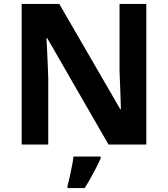

<svg xmlns="http://www.w3.org/2000/svg" viewBox="-20 -734 853 975"><path d="M723 0H531L220 -540H216Q218 -506 219.5 -472Q221 -438 222.5 -404Q224 -370 225 -336V0H90V-714H281L591 -179H594Q593 -212 592 -245Q591 -278 589.5 -310.5Q588 -343 587 -376V-714H723ZM491 71Q481 93 468.5 117.5Q456 142 441.5 168Q427 194 410 221H323V208Q329 188 334.5 162Q340 136 345.5 109Q351 82 353 61H491Z"/></svg>

Font: Noto Sans Sinhala
Style: Regular
Weight: 400
Designer: Jelle Bosma - Monotype Design Team
Foundry: Monotype Imaging Inc.
Version: Version 2.006